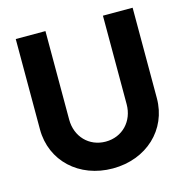

<svg xmlns="http://www.w3.org/2000/svg" viewBox="-110 -850 944 968"><g transform="rotate(-15 362.0 -366.5)"><path d="M362 12C538 12 667 -109 667 -273V-745H512V-283C512 -194 449 -128 362 -128C275 -128 212 -194 212 -283V-745H57V-273C57 -109 186 12 362 12Z"/></g></svg>

Font: Mluvka ExtraBold
Style: Regular
Weight: 800
Designer: Modified by Jiří Krblich, Original typeface by Gumpita Rahayu
Foundry: Gumpita Rahayu & Jiří Krblich
Version: Version 2.000;Glyphs 3.1.1 (3134)